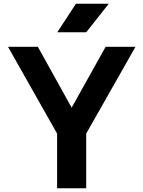

<svg xmlns="http://www.w3.org/2000/svg" viewBox="-20 -1009 768 1029"><path d="M23 0ZM442 -293V0H286V-293L23 -758H183L364 -432L546 -758H706ZM387 -989H563L442 -836H287Z"/></svg>

Font: Biryani ExtraBold
Style: Regular
Weight: 800
Designer: Dan Reynolds and Mathieu Reguer
Foundry: Dan Reynolds and Mathieu Reguer
Version: Version 1.004; ttfautohint (v1.1) -l 5 -r 5 -G 72 -x 0 -D la